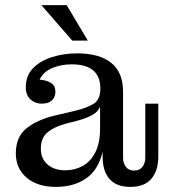

<svg xmlns="http://www.w3.org/2000/svg" viewBox="-20 -723 671 752"><path d="M263 -564 142 -703H241L324 -564ZM199 9Q127 9 84.5 -27Q42 -63 42 -122Q42 -187 84 -220.5Q126 -254 193 -270L274 -289Q320 -300 346.5 -316.5Q373 -333 373 -374V-376Q373 -471 261 -471Q219 -471 184.5 -456.5Q150 -442 135 -411Q163 -409 180 -398Q197 -387 197 -364Q197 -342 183 -329.5Q169 -317 143 -317Q118 -317 99.5 -333.5Q81 -350 81 -381Q81 -427 109.5 -456Q138 -485 184 -499.5Q230 -514 282 -514Q369 -514 415.5 -477Q462 -440 462 -363V-106Q462 -84 473 -69.5Q484 -55 505 -55Q527 -55 538 -69.5Q549 -84 549 -106V-317H600V-110Q600 -55 573 -23Q546 9 490 9Q436 9 409 -22Q382 -53 382 -109V-129Q365 -57 317 -24Q269 9 199 9ZM140 -141Q140 -101 166.5 -78.5Q193 -56 235 -56Q272 -56 303 -72.5Q334 -89 353 -125.5Q372 -162 372 -222V-305Q364 -286 344 -274Q324 -262 286 -251L239 -239Q191 -226 165.5 -204Q140 -182 140 -141Z"/></svg>

Font: Montagu Slab 144pt
Style: Regular
Weight: 400
Designer: Florian Karsten
Foundry: Florian Karsten
Version: Version 1.000; ttfautohint (v1.8.3)